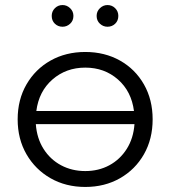

<svg xmlns="http://www.w3.org/2000/svg" viewBox="-20 -736 676 761"><path d="M318 5Q241 5 180.5 -29.5Q120 -64 85 -124.5Q50 -185 50 -263Q50 -341 85 -401.5Q120 -462 180.5 -496Q241 -530 318 -530Q395 -530 455.5 -496Q516 -462 550.5 -401.5Q585 -341 585 -263Q585 -185 550.5 -124.5Q516 -64 455.5 -29.5Q395 5 318 5ZM318 -58Q371 -58 413.5 -81Q456 -104 482.5 -146Q509 -188 513 -244H122Q126 -188 152.5 -146Q179 -104 222 -81Q265 -58 318 -58ZM124 -296H511Q501 -374 447.5 -421Q394 -468 318 -468Q242 -468 188 -421Q134 -374 124 -296ZM228 -630Q210 -630 197.5 -642Q185 -654 185 -673Q185 -691 197.5 -703.5Q210 -716 228 -716Q245 -716 258 -703.5Q271 -691 271 -673Q271 -654 258 -642Q245 -630 228 -630ZM406 -630Q389 -630 376 -642Q363 -654 363 -673Q363 -691 376 -703.5Q389 -716 406 -716Q424 -716 436.5 -703.5Q449 -691 449 -673Q449 -654 436.5 -642Q424 -630 406 -630Z"/></svg>

Font: Montserrat
Style: Regular
Weight: 400
Designer: Julieta Ulanovsky
Foundry: Julieta Ulanovsky
Version: Version 9.000; ttfautohint (v1.8.4.7-5d5b)